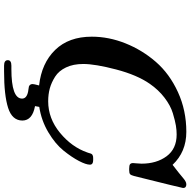

<svg xmlns="http://www.w3.org/2000/svg" viewBox="-16 -732 940 948"><g transform="rotate(90 454.0 -258.0)"><path d="M161.1 -241.2Q161.1 -325.2 194.1 -407.7Q227.1 -490.2 285.6 -557.6Q344.2 -625 434.6 -666.5Q524.9 -708 630.9 -708Q730 -708 793.9 -640.1Q814 -655.3 833 -670.7Q852.1 -686 859.6 -692.6Q867.2 -699.2 875 -703.6Q882.8 -708 890.1 -708Q908.2 -708 908.2 -691.9Q908.2 -687 849.1 -450.2Q845.2 -435.1 840.1 -430.4Q835 -425.8 819.8 -425.8H813Q795.9 -425.8 790.5 -430.4Q785.2 -435.1 785.2 -444.8Q785.2 -448.7 786.6 -462.9Q788.1 -477.1 788.1 -486.8Q788.1 -561 751.5 -610.6Q714.8 -660.2 644 -660.2Q623 -660.2 600.1 -656.5Q577.1 -652.8 539.1 -641.4Q501 -629.9 462.4 -600.3Q423.8 -570.8 394 -527.8Q350.1 -464.8 323 -361.3Q295.9 -257.8 295.9 -199.2Q295.9 -149.4 313 -113.8Q330.1 -78.1 358.6 -60.1Q387.2 -42 416.5 -33.9Q445.8 -25.9 480 -25.9Q564.9 -25.9 635.5 -84Q706.1 -142.1 732.9 -219.2Q733.9 -222.2 735.4 -226.6Q736.8 -231 737.3 -233.4Q737.8 -235.8 739.5 -239Q741.2 -242.2 742.7 -243.2Q744.1 -244.1 747.1 -245.6Q750 -247.1 753.4 -247.6Q756.8 -248 762.2 -248H771Q793 -248 793 -231.9Q793 -212.9 774.9 -178Q756.8 -143.1 723.9 -102.1Q690.9 -61 633.1 -26.6Q575.2 7.8 507.8 18.1L503.9 39.1Q574.7 52.2 575.2 101.1Q575.2 151.9 512.7 171.9Q450.2 191.9 333 191.9H304.2Q277.3 191.9 277.1 173.8Q276.9 155.8 304.2 155.8H320.8Q466.8 155.8 466.8 103Q466.8 80.1 432.1 73.2Q429.2 72.3 420.7 71.5Q412.1 70.8 407.5 69.3Q402.8 67.9 398.9 63.5Q395 59.1 395 50.8Q395 44.9 401.9 19Q292 6.8 226.6 -60.3Q161.1 -127.4 161.1 -241.2Z"/></g></svg>

Font: CMU Serif
Style: BoldItalic
Weight: 700
Italic angle: -14.04°
Version: Version 0.7.0